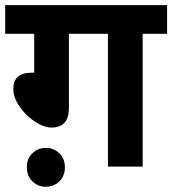

<svg xmlns="http://www.w3.org/2000/svg" viewBox="-20 -642 664 740"><path d="M245.6 -225.6Q245.6 -150.4 178.7 -150.4Q149.4 -150.4 113.8 -173.8Q78.1 -197.3 54.7 -232.4Q31.2 -267.1 31.2 -298.8Q31.2 -361.8 101.6 -361.8H111.8V-511.7H0V-622.1H624V-511.7H529.8V0H396V-511.7H245.6ZM156.7 -71.8Q187.5 -72.3 209 -50.8Q230.5 -29.3 230 2.9Q230.5 35.2 209 56.6Q187.5 78.1 156.7 77.6Q126 78.1 104.5 56.6Q83 35.2 83.5 2.9Q83 -29.3 104.5 -50.8Q126 -72.3 156.7 -71.8Z"/></svg>

Font: NotoSans-Bold
Style: Bold
Weight: 700
Designer: Monotype Design team
Foundry: Monotype Imaging Inc.
Version: Version 1.04